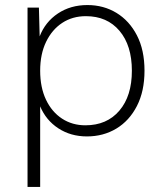

<svg xmlns="http://www.w3.org/2000/svg" viewBox="-20 -530 647 760"><path d="M89 210V-500H134L137 -386Q159 -443 209 -476.5Q259 -510 326 -510Q390 -510 441 -479Q492 -448 522 -390Q552 -332 552 -250Q552 -169 522 -110.5Q492 -52 440.5 -21Q389 10 324 10Q260 10 211 -22Q162 -54 139 -109V210ZM318 -34Q403 -34 452.5 -92Q502 -150 502 -250Q502 -350 453 -408Q404 -466 320 -466Q267 -466 226.5 -439.5Q186 -413 162.5 -364.5Q139 -316 139 -250Q139 -184 162 -135.5Q185 -87 225.5 -60.5Q266 -34 318 -34Z"/></svg>

Font: Work Sans Light
Style: Regular
Weight: 300
Designer: Wei Huang
Foundry: Wei Huang
Version: Version 2.012; ttfautohint (v1.8.3)